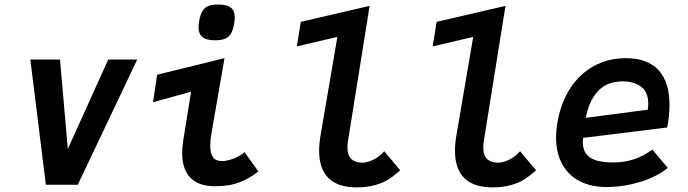

<svg xmlns="http://www.w3.org/2000/svg" viewBox="-20 -816 3040 848"><path d="M114 -553H245L279.5 -158L458 -553H586L323.5 0H182.5Z M784.5 -140.5Q784.5 -163 789.5 -197L824 -411L656 -364.5L674 -486L971.5 -559L914 -227.5Q908.5 -196 908.5 -171.5Q908.5 -139.5 920.5 -122Q932.5 -104.5 960 -104.5Q981.5 -104.5 1010.2 -115Q1039 -125.5 1060 -144L1121 -59Q1085 -29.5 1039.5 -11.5Q994 6.5 929.5 6.5Q857 6.5 820.8 -31.2Q784.5 -69 784.5 -140.5ZM857 -695.5Q857 -708.5 860 -725Q865 -752 874.2 -767.2Q883.5 -782.5 899.8 -789.2Q916 -796 944 -796Q982.5 -796 999.8 -782.2Q1017 -768.5 1017 -738.5Q1017 -727.5 1013.5 -707.5Q1008.5 -681.5 999.5 -666.8Q990.5 -652 974 -645Q957.5 -638 929.5 -638Q891.5 -638 874.2 -652Q857 -666 857 -695.5Z M1389.5 -149.5Q1389.5 -180.5 1395.5 -216.5L1470 -653L1291 -611L1308.5 -719.5L1612.5 -790L1517 -193.5Q1514.5 -176 1514.5 -165Q1514.5 -129 1532 -113.2Q1549.5 -97.5 1578.5 -97.5Q1602.5 -97.5 1629.2 -110.8Q1656 -124 1677 -148L1747.5 -64Q1742.5 -60 1739 -56.5Q1717 -37.5 1696 -23.8Q1675 -10 1639.2 0.8Q1603.5 11.5 1554 11.5Q1472.5 11.5 1431 -29.2Q1389.5 -70 1389.5 -149.5Z M1989.5 -149.5Q1989.5 -180.5 1995.5 -216.5L2070 -653L1891 -611L1908.5 -719.5L2212.5 -790L2117 -193.5Q2114.5 -176 2114.5 -165Q2114.5 -129 2132 -113.2Q2149.5 -97.5 2178.5 -97.5Q2202.5 -97.5 2229.2 -110.8Q2256 -124 2277 -148L2347.5 -64Q2342.5 -60 2339 -56.5Q2317 -37.5 2296 -23.8Q2275 -10 2239.2 0.8Q2203.5 11.5 2154 11.5Q2072.5 11.5 2031 -29.2Q1989.5 -70 1989.5 -149.5Z M2436 -209Q2436 -241 2443 -280.5Q2458.5 -365.5 2500 -428.2Q2541.5 -491 2604.2 -525Q2667 -559 2744 -559Q2840.5 -559 2888.8 -506Q2937 -453 2937 -352.5Q2937 -308.5 2927 -253L2555 -207Q2554 -195 2554 -189.5Q2554 -142 2586 -120.2Q2618 -98.5 2689.5 -98.5Q2785.5 -98.5 2861 -155.5L2929.5 -74.5Q2878.5 -33.5 2805.2 -11.8Q2732 10 2658 10Q2591.5 10 2541.5 -15.2Q2491.5 -40.5 2463.8 -89.8Q2436 -139 2436 -209ZM2843 -358Q2843 -409 2812 -432.8Q2781 -456.5 2729.5 -456.5Q2662 -456.5 2622 -414.5Q2582 -372.5 2567 -295.5L2841 -331.5Q2843 -344 2843 -358Z"/></svg>

Font: JuliaMono BoldItalic
Style: Regular
Weight: 700
Italic angle: -9°
Monospace: yes
Designer: cormullion
Foundry: corm
Version: Version 0.049; ttfautohint (v1.8.4)